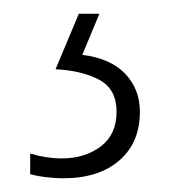

<svg xmlns="http://www.w3.org/2000/svg" viewBox="-20 -20 260 280"><path d="M184 143Q184 188 154 214Q124 240 72 240Q62 240 48.5 238.5Q35 237 24 234V204Q48 211 70 211Q104 211 127 193.5Q150 176 150 143Q150 110 125 96.5Q100 83 61 81L95 0H125L100 60Q141 65 162.5 87.5Q184 110 184 143Z"/></svg>

Font: Noto Sans Myanmar UI ExtraCondensed ExtraLight
Style: Regular
Weight: 200
Width: 2
Designer: Monotype Design Team
Foundry: Monotype Imaging Inc.
Version: Version 2.103; ttfautohint (v1.8.4.7-5d5b)